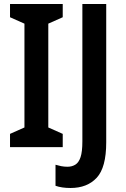

<svg xmlns="http://www.w3.org/2000/svg" viewBox="-20 -734 627 958"><path d="M293 0H30V-66L102 -98V-616L30 -648V-714H293V-648L221 -616V-98L293 -66ZM332 204Q288 204 257 193V88Q270 92 285 95Q300 98 317 98Q339 98 356 87.5Q373 77 382 50Q391 23 391 -29V-714H510V-24Q510 102 462.5 153Q415 204 332 204Z"/></svg>

Font: Noto Sans Sinhala Condensed SemiBold
Style: Regular
Weight: 600
Width: 3
Designer: Jelle Bosma - Monotype Design Team
Foundry: Monotype Imaging Inc.
Version: Version 2.006; ttfautohint (v1.8.4.7-5d5b)